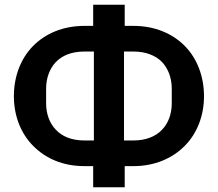

<svg xmlns="http://www.w3.org/2000/svg" viewBox="-20 -756 926 816"><path d="M376 -50H338C247 -50 173 -83 121 -136C69 -188 39 -263 39 -347C39 -431 68 -507 120 -560C172 -613 247 -646 339 -646H376V-736H510V-646H547C639 -646 714 -613 766 -560C818 -507 847 -431 847 -347C847 -263 817 -188 765 -136C713 -83 637 -50 548 -50H510V40H376ZM379 -159V-537H339C284 -537 244 -520 217 -492C190 -463 176 -423 176 -379V-317C176 -273 190 -233 217 -205C244 -176 284 -159 339 -159ZM547 -159C600 -159 642 -176 669 -205C696 -233 710 -273 710 -317V-379C710 -423 696 -463 669 -492C642 -520 600 -537 547 -537H507V-159Z"/></svg>

Font: Plexus Sans SemiBold
Style: Regular
Weight: 600
Version: Version 2.001;PS 002.001;hotconv 1.0.70;makeotf.lib2.5.58329